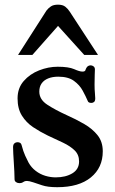

<svg xmlns="http://www.w3.org/2000/svg" viewBox="-20 -777 487 811"><path d="M221.7 13.7Q181.2 13.7 157.7 5.6Q134.3 -2.4 120.6 -6.8Q102.5 -12.7 94.2 -12.7Q86.4 -12.7 82.5 -10.5Q78.6 -8.3 74.5 -5.9Q70.3 -3.4 62 -3.4Q53.7 -3.4 47.6 -7.8Q41.5 -12.2 41.5 -19.5Q41.5 -33.7 40.5 -52.5Q39.6 -71.3 38.3 -91.1Q37.1 -110.8 36.1 -127.9Q35.2 -145 35.2 -155.3Q35.2 -166.5 40.8 -171.4Q46.4 -176.3 53.2 -176.3Q67.9 -176.3 70.8 -165.5Q73.7 -154.8 78.6 -139.2Q83.5 -123.5 100.6 -90.3Q112.3 -69.3 130.9 -55.2Q149.4 -41 171.4 -34.4Q193.4 -27.8 215.3 -27.8Q257.3 -27.8 285.6 -44.9Q314 -62 314 -95.2Q314 -123.5 295.4 -141.6Q276.9 -159.7 246.8 -174.1Q216.8 -188.5 181.6 -204.6Q149.4 -220.2 120.1 -239.7Q90.8 -259.3 72.5 -288.6Q54.2 -317.9 54.2 -361.3Q54.2 -404.8 80.1 -434.6Q106 -464.4 145 -479.7Q184.1 -495.1 223.6 -495.1Q270 -495.1 293.2 -484.9Q316.4 -474.6 328.1 -474.6Q338.9 -474.6 340.6 -480.2Q342.3 -485.8 345.2 -490.7Q348.1 -496.1 353 -498.5Q357.9 -501 362.8 -501Q369.6 -501 375.2 -496.6Q380.9 -492.2 380.9 -483.9Q380.9 -479.5 380.1 -460.9Q379.4 -442.4 379.4 -420.4Q379.4 -398.9 380.9 -384.3Q382.3 -369.6 382.3 -361.8Q382.3 -350.6 377.4 -346.4Q372.6 -342.3 366.2 -342.3Q353 -342.3 350.6 -350.6Q342.3 -370.1 329.3 -394Q316.4 -418 292.2 -435.5Q268.1 -453.1 226.1 -453.1Q201.7 -453.1 183.6 -445.8Q165.5 -438.5 155.8 -424.6Q146 -410.6 146 -390.1Q146 -356.9 179.4 -335Q212.9 -313 261.2 -291Q300.8 -273.4 335.7 -253.2Q370.6 -232.9 392.3 -205.6Q414.1 -178.2 414.1 -137.7Q414.1 -68.8 363.8 -27.6Q313.5 13.7 221.7 13.7ZM56.2 -544.9 176.3 -732.4Q184.1 -742.7 195.1 -750Q206.1 -757.3 225.1 -757.3Q244.6 -757.3 255.6 -748.8Q266.6 -740.2 274.4 -728L394 -544.9H335.9L225.1 -667.5L116.7 -544.9Z"/></svg>

Font: Gelasio Medium
Style: Regular
Weight: 500
Designer: Eben Sorkin
Foundry: Eben Sorkin
Version: Version 1.008